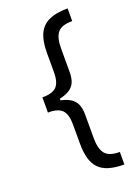

<svg xmlns="http://www.w3.org/2000/svg" viewBox="-168 -843 762 1050"><g transform="rotate(-20 213.0 -318.0)"><path d="M70.3 -315.4V-361.8Q129.9 -361.8 153.3 -386.5Q176.8 -411.1 176.8 -468.8V-581.1Q176.8 -630.9 186.8 -667Q196.8 -703.1 219 -726.3Q241.2 -749.5 277.6 -760.7Q314 -772 366.2 -772V-698.2Q304.2 -698.7 281 -670.2Q257.8 -641.6 257.8 -579.6V-439.9Q257.8 -412.1 250.5 -389.4Q243.2 -366.7 223.1 -350.1Q203.1 -333.5 166.3 -324.5Q129.4 -315.4 70.3 -315.4ZM366.2 136.2Q314 136.2 277.6 125.2Q241.2 114.3 219 91.1Q196.8 67.9 186.8 31.7Q176.8 -4.4 176.8 -54.7V-166Q176.8 -224.1 153.3 -249Q129.9 -273.9 70.3 -273.9V-320.3Q129.4 -320.3 166.3 -311Q203.1 -301.8 223.1 -284.9Q243.2 -268.1 250.5 -245.1Q257.8 -222.2 257.8 -194.8V-56.2Q257.8 5.9 281 34.7Q304.2 63.5 366.2 63.5ZM70.3 -273.4V-362.3H157.7V-273.4Z"/></g></svg>

Font: Inter Variable
Style: Regular
Weight: 400
Designer: Rasmus Andersson
Foundry: rsms
Version: Version 4.001;git-9221beed3